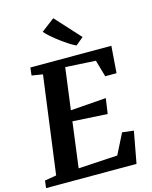

<svg xmlns="http://www.w3.org/2000/svg" viewBox="-149 -1092 937 1183"><g transform="rotate(-15 319.5 -500.0)"><path d="M-5.6 0 0.2 -46.7 74.6 -59.5 157.4 -682 87.5 -693.4 93.2 -743H609.9L597 -571.5H524.9L494 -678.7L301.3 -689.7L266.2 -423.7L493.4 -440.6L479.4 -342.8L257.7 -355.6L219.8 -65.8L470 -80.5L535.8 -210.9L608.7 -202.1L571.3 0ZM403.4 -800.2Q386.2 -807.7 361.2 -823.6Q336.2 -839.5 309.6 -859.5Q283 -879.4 259.9 -899.5Q236.7 -919.6 223.4 -935.4L308.1 -999.7L452.6 -841.2Z"/></g></svg>

Font: Merriweather Light
Style: Italic
Weight: 300
Italic angle: -7.8°
Designer: Eben Sorkin
Foundry: Eben Sorkin
Version: Version 2.101